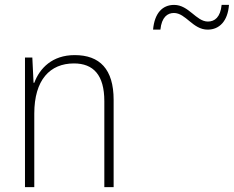

<svg xmlns="http://www.w3.org/2000/svg" viewBox="-20 -764 955 784"><path d="M605 -643H635C640 -694 664 -711 690 -711C739 -711 767 -643 828 -643C876 -643 910 -678 915 -744H885C880 -694 857 -676 829 -676C781 -676 751 -744 691 -744C643 -744 611 -710 605 -643ZM285 -539C193 -539 142 -485 120 -426H117L112 -529H82V0H120V-300C120 -438 184 -505 282 -505C361 -505 406 -458 406 -351V0H444V-356C444 -482 387 -539 285 -539Z"/></svg>

Font: Noto Sans Thai Looped SemiCondensed ExtraLight
Style: Regular
Weight: 200
Width: 4
Designer: Sasikarn Vongin, Ben Mitchell
Foundry: The Fontpad Ltd
Version: Version 1.001